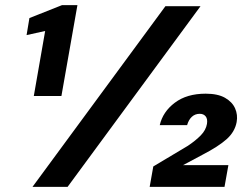

<svg xmlns="http://www.w3.org/2000/svg" viewBox="-20 -724 971 744"><path d="M111 -352 155 -604 83 -588 94 -654 220 -704H280L218 -352ZM106 0 621 -700H757L242 0ZM560 0 574 -79 708 -159Q738 -179 758 -199.5Q778 -220 782 -244Q785 -263 777 -273Q769 -283 754 -283Q736 -283 723.5 -271.5Q711 -260 705 -239H599Q611 -291 657.5 -326Q704 -361 777 -361Q824 -361 852 -345Q880 -329 891 -304Q902 -279 897 -251Q890 -213 858 -184.5Q826 -156 764 -124L689 -84H865L850 0Z"/></svg>

Font: DM Sans 20pt ExtraBold
Style: Italic
Weight: 800
Italic angle: -10°
Version: Version 4.004;gftools[0.9.30]